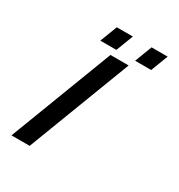

<svg xmlns="http://www.w3.org/2000/svg" viewBox="-190 -947 1004 1075"><g transform="rotate(30 311.5 -409.5)"><path d="M43.1 0H160.6L415.5 -667H298ZM433.7 -708H537.4L579.9 -819H476.1ZM208.7 -708H312.4L354.9 -819H251.1Z"/></g></svg>

Font: Din Kursivschrift
Style: Breit
Weight: 400
Version: Version 1.089